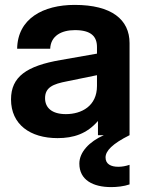

<svg xmlns="http://www.w3.org/2000/svg" viewBox="-20 -552 588 784"><path d="M380 0H404C345 26 304 69 304 116C304 183 360 212 434 212C457 212 486 209 509 201V121C494 126 479 129 463 129C433 129 411 118 411 91C411 64 439 35 509 0V-376C509 -472 436 -532 285 -532C156 -532 52 -476 50 -353H185C187 -405 230 -429 286 -429C352 -429 376 -403 376 -360V-333L228 -307C89 -283 25 -239 25 -146C25 -44 103 12 215 12C281 12 335 -6 380 -58ZM164 -151C164 -195 196 -209 254 -220L376 -245V-201C376 -119 313 -86 249 -86C192 -86 164 -112 164 -151Z"/></svg>

Font: Aspekta 650
Style: Regular
Weight: 650
Designer: Ivo Dolenc
Version: Version 2.000